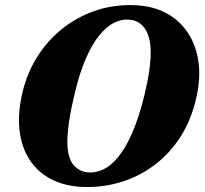

<svg xmlns="http://www.w3.org/2000/svg" viewBox="-20 -734 819 767"><path d="M508.5 -713.5Q582.5 -712.5 637.8 -684.8Q693 -657 727.5 -607.5Q762 -558 772.2 -491.2Q782.5 -424.5 764.5 -345Q744.5 -255 701 -187.5Q657.5 -120 597.2 -74.8Q537 -29.5 465.8 -7.5Q394.5 14.5 318.5 13Q244.5 11.5 188.8 -16Q133 -43.5 99.5 -93.8Q66 -144 58 -214Q50 -284 71 -370Q89.5 -445 129.5 -508.2Q169.5 -571.5 227.2 -618Q285 -664.5 356.2 -689.8Q427.5 -715 508.5 -713.5ZM337.5 -45Q365 -44 394.2 -58Q423.5 -72 452.2 -106.8Q481 -141.5 507.5 -201.5Q534 -261.5 556.5 -352Q570 -407.5 576 -450.2Q582 -493 582 -525.5Q582 -569.5 570.5 -597.5Q559 -625.5 539.8 -640Q520.5 -654.5 495 -655.5Q465.5 -658 435.5 -643Q405.5 -628 377.2 -593.5Q349 -559 323.8 -502Q298.5 -445 279 -363Q263.5 -299.5 256.5 -252Q249.5 -204.5 249 -170.5Q249 -105 273 -75.8Q297 -46.5 337.5 -45Z"/></svg>

Font: Fraunces
Style: Bold Italic
Weight: 700
Italic angle: -16°
Version: Version 1.000;[b76b70a41]